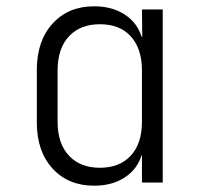

<svg xmlns="http://www.w3.org/2000/svg" viewBox="-20 -580 640 610"><path d="M279 10Q197 10 147 -44.5Q97 -99 97 -191V-358Q97 -450 147 -505Q197 -560 279 -560Q336 -560 376 -534Q416 -508 430 -463H432L431 -550H497V0H431V-87H430Q416 -42 376 -16Q336 10 279 10ZM297 -47Q360 -47 395.5 -85.5Q431 -124 431 -193V-356Q431 -425 396 -464Q361 -503 297 -503Q235 -503 199 -464.5Q163 -426 163 -356V-193Q163 -124 199 -85.5Q235 -47 297 -47Z"/></svg>

Font: JetBrains Mono NL ExtraLight
Style: Regular
Weight: 200
Designer: Philipp Nurullin, Konstantin Bulenkov
Foundry: JetBrains
Version: Version 2.304; ttfautohint (v1.8.4.7-5d5b)